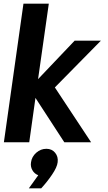

<svg xmlns="http://www.w3.org/2000/svg" viewBox="-20 -770 584 1039"><path d="M1 0 106.9 -750H244.1L186 -341.8L383.8 -549.8H525.9L276.9 -296.9L473.1 0H328.1L171.9 -240.2L138.2 0ZM187 178.2Q166 170.4 155 150.6Q144 130.9 147.9 107.9Q151.9 78.1 176 56.6Q200.2 35.2 231 35.2Q260.7 35.2 278.3 56.6Q295.9 78.1 292 107.9Q289.1 134.8 261.5 175.3Q233.9 215.8 203.1 249H136.2Z"/></svg>

Font: Oakes Grotesk
Style: SemiBold Italic
Weight: 600
Designer: Samuel Oakes
Foundry: Samuel Oakes
Version: Version 1.0 | wf-rip DC20170320